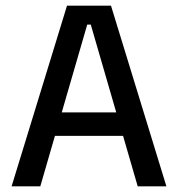

<svg xmlns="http://www.w3.org/2000/svg" viewBox="-20 -659 630 679"><path d="M21 0 217 -639H372.5L568.5 0H467L301 -572H288.5L122.5 0ZM149 -178.5V-261.5H439.5V-178.5Z"/></svg>

Font: Anek Tamil Medium Medium
Style: Regular
Weight: 500
Version: Version 1.003